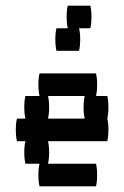

<svg xmlns="http://www.w3.org/2000/svg" viewBox="-20 -660 440 680"><path d="M180 -480Q176 -497 176 -520Q176 -544 180 -560H220Q216 -577 216 -600Q216 -624 220 -640H300Q304 -624 304 -600Q304 -577 300 -560H260Q264 -544 264 -520Q264 -497 260 -480ZM360 -240Q364 -224 364 -200Q364 -177 360 -160H150Q154 -144 154 -120Q154 -97 150 -80H320Q324 -64 324 -40Q324 -17 320 0H120Q116 -17 116 -40Q116 -64 120 -80H70Q66 -97 66 -120Q66 -144 70 -160H40Q36 -177 36 -200Q36 -224 40 -240H70Q66 -257 66 -280Q66 -304 70 -320H120Q116 -337 116 -360Q116 -384 120 -400H320Q324 -384 324 -360Q324 -337 320 -320H360Q364 -304 364 -280Q364 -257 360 -240ZM276 -280Q276 -304 280 -320H150Q154 -304 154 -280Q154 -257 150 -240H280Q276 -257 276 -280Z"/></svg>

Font: VT323
Style: Regular
Weight: 400
Monospace: yes
Designer: Peter Hull
Version: Version 2.000